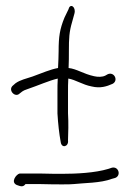

<svg xmlns="http://www.w3.org/2000/svg" viewBox="-20 -658 452 655"><path d="M25 -367C5 -352 31 -323 47 -339L56 -346C60 -349 65 -351 71 -353C112 -367 147 -383 177 -390C176 -375 176 -359 176 -344V-271C178 -236 182 -201 187 -174C190 -150 215 -158 212 -179C213 -204 214 -238 212 -272V-343C212 -359 212 -375 213 -390C238 -386 261 -369 293 -363C322 -356 344 -363 364 -372C385 -383 370 -414 348 -405L339 -400C329 -395 314 -395 301 -398C264 -406 242 -423 214 -426C215 -447 215 -466 215 -483C215 -528 216 -549 226 -583L234 -612C240 -635 219 -648 214 -627L200 -598C184 -559 180 -533 180 -484C180 -467 179 -447 178 -426C151 -421 124 -409 91 -397C68 -389 50 -386 33 -374ZM37 -27C49 -23 58 -18 67 -30H118C152 -29 174 -29 191 -29C209 -29 223 -29 231 -30C265 -34 323 -33 362 -48L373 -51C394 -59 385 -91 362 -86L350 -82C304 -68 240 -65 191 -65C174 -65 152 -65 118 -66H47C36 -64 15 -37 37 -27Z"/></svg>

Font: Stray Cat
Style: SuCn
Weight: 400
Version: Version 1.0